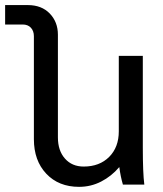

<svg xmlns="http://www.w3.org/2000/svg" viewBox="-66 -724 638 753"><path d="M500 0H416Q406.7 -31.7 401.9 -68.8Q371.1 -32.7 330.8 -12Q290.5 8.8 244.1 8.8Q164.1 8.8 115.5 -42.7Q66.9 -94.2 66.9 -178.2V-582Q66.9 -602.5 55.2 -615.2Q43.5 -627.9 22.9 -627.9H-45.9V-704.1H43Q97.2 -704.1 129.2 -670.9Q161.1 -637.7 161.1 -587.9V-185.1Q161.1 -133.3 188.7 -102.1Q216.3 -70.8 262.2 -70.8Q324.2 -70.8 362.1 -108.6Q399.9 -146.5 399.9 -209V-504.9H494.1V-145Q494.1 -45.9 500 0Z"/></svg>

Font: LT Superior Med
Style: Regular
Weight: 500
Designer: Daniel Lyons
Foundry: LyonsType
Version: Version 1.000